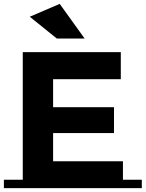

<svg xmlns="http://www.w3.org/2000/svg" viewBox="-31 -967 749 987"><path d="M86 -43V-699H590V-560H242V-416H555V-283H242V-138H601V-43H698V0H-11V-43ZM404 -769H261L122 -881L276 -947Z"/></svg>

Font: Montserrat Subrayada
Style: Bold
Weight: 700
Version: Version 2.001